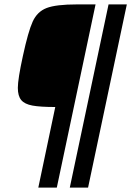

<svg xmlns="http://www.w3.org/2000/svg" viewBox="-20 -708 596 872"><path d="M61 -309Q61 -349 84 -454Q108 -565 128.5 -610Q149 -655 191.5 -671.5Q234 -688 330 -688H414L238 144H154L231 -222Q163 -222 127.5 -228.5Q92 -235 76.5 -253.5Q61 -272 61 -309ZM297 144 473 -688H556L380 144Z"/></svg>

Font: Saira Semi Condensed Medium
Style: Italic
Weight: 500
Width: 4
Italic angle: -12°
Designer: Hector Gatti with collaboration of the Omnibus-Type team
Foundry: Omnibus-Type
Version: Version 1.001; ttfautohint (v1.8)